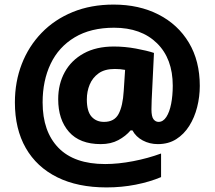

<svg xmlns="http://www.w3.org/2000/svg" viewBox="-20 -739 937 838"><path d="M852 -364Q852 -317 840.5 -271.5Q829 -226 806 -189.5Q783 -153 749 -131.5Q715 -110 669 -110Q633 -110 603 -126Q573 -142 558 -170H550Q529 -145 496.5 -127.5Q464 -110 420 -110Q328 -110 281 -163.5Q234 -217 234 -306Q234 -372 262.5 -424Q291 -476 345.5 -506Q400 -536 477 -536Q525 -536 573.5 -527Q622 -518 652 -508L642 -302Q642 -294 641.5 -282Q641 -270 641 -262Q641 -230 650 -218.5Q659 -207 672 -207Q692 -207 706 -228.5Q720 -250 727 -286Q734 -322 734 -365Q734 -483 665 -550.5Q596 -618 478 -618Q376 -618 306 -576Q236 -534 201 -460.5Q166 -387 166 -292Q166 -165 235 -94Q304 -23 439 -23Q496 -23 561 -35.5Q626 -48 683 -69V34Q633 55 572 67Q511 79 445 79Q319 79 229.5 34.5Q140 -10 92.5 -93Q45 -176 45 -292Q45 -382 75 -459.5Q105 -537 161.5 -595.5Q218 -654 297.5 -686.5Q377 -719 476 -719Q587 -719 672 -675.5Q757 -632 804.5 -552.5Q852 -473 852 -364ZM359 -305Q359 -253 379.5 -230Q400 -207 434 -207Q479 -207 497.5 -241.5Q516 -276 520 -342L526 -434Q515 -436 504.5 -437Q494 -438 481 -438Q437 -438 410.5 -419Q384 -400 371.5 -370Q359 -340 359 -305Z"/></svg>

Font: Noto Sans Thaana ExtraBold
Style: Regular
Weight: 800
Designer: David Williams
Foundry: Google Inc.
Version: Version 3.001; ttfautohint (v1.8.4.7-5d5b)